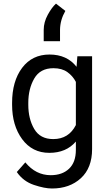

<svg xmlns="http://www.w3.org/2000/svg" viewBox="-20 -842 602 1070"><path d="M269.5 208.5Q228.5 208.5 168.9 188.5Q109.4 168.5 73.7 116.7L121.1 63Q179.7 134.3 262.7 134.3Q326.7 134.3 364.7 98.4Q402.8 62.5 402.8 -6.8V-53.2Q349.1 9.8 254.9 9.8Q159.7 9.8 103.5 -66.4Q47.4 -142.6 47.4 -258.3V-268.6Q47.4 -389.6 103.3 -463.9Q159.2 -538.1 255.9 -538.1Q353 -538.1 406.7 -469.7L411.1 -528.3H493.2V-11.2Q493.2 93.8 430.7 151.1Q368.2 208.5 269.5 208.5ZM137.7 -258.3Q137.7 -179.7 170.7 -123.3Q203.6 -66.9 276.9 -66.9Q362.8 -66.9 402.8 -145V-385.7Q385.7 -418.5 355.5 -440.2Q325.2 -461.9 277.8 -461.9Q204.1 -461.9 170.9 -404.5Q137.7 -347.2 137.7 -268.6ZM223.6 -612.3V-675.3Q223.6 -718.3 246.3 -759.8Q269 -801.3 292 -821.8L344.2 -781.2Q315.4 -731 314.5 -676.8V-612.3Z"/></svg>

Font: Roboto21382017
Style: Regular
Weight: 400
Designer: Christian Robertson
Foundry: Google
Version: Version 2.138; 2017